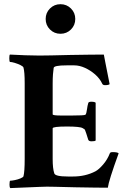

<svg xmlns="http://www.w3.org/2000/svg" viewBox="-20 -915 624 938"><path d="M30.3 3.9Q26.4 0 26.4 -12.7Q26.4 -32.2 30.3 -32.2Q38.1 -32.2 52.7 -35.2Q67.4 -38.1 80.1 -43.5Q92.8 -48.8 94.7 -53.7Q100.6 -76.2 100.6 -139.6V-508.8Q100.6 -563.5 94.7 -585Q92.8 -590.8 79.6 -597.2Q66.4 -603.5 51.8 -607.9Q37.1 -612.3 29.3 -612.3Q25.4 -612.3 25.4 -629.9Q25.4 -645.5 28.3 -648.4Q67.4 -646.5 103 -645Q138.7 -643.6 171.9 -643.6Q214.8 -643.6 323.2 -646.5Q377.9 -647.5 418.9 -647.9Q460 -648.4 487.3 -648.4Q488.3 -643.6 495.1 -607.4Q502 -571.3 515.6 -503.9Q510.7 -499 493.2 -499Q482.4 -499 479.5 -505.9Q467.8 -531.2 444.8 -551.3Q421.9 -571.3 395 -583.5Q368.2 -595.7 342.8 -595.7H305.7Q243.2 -595.7 242.2 -583Q240.2 -571.3 238.8 -552.2Q237.3 -533.2 237.3 -506.8V-356.4Q237.3 -350.6 279.3 -350.6H331.1Q392.6 -350.6 397.5 -354.5Q402.3 -359.4 405.3 -382.8Q407.2 -398.4 411.1 -411.1Q412.1 -418 425.8 -418Q442.4 -418 447.3 -413.1V-228.5Q443.4 -224.6 426.8 -224.6Q414.1 -224.6 411.1 -232.4Q399.4 -270.5 395.5 -279.3Q391.6 -286.1 390.1 -285.6Q388.7 -285.2 383.8 -289.1Q370.1 -296.9 307.6 -296.9Q237.3 -296.9 237.3 -288.1V-137.7Q237.3 -91.8 245.1 -68.4Q249 -52.7 311.5 -52.7H336.9Q397.5 -52.7 446.3 -78.1Q462.9 -86.9 483.9 -111.3Q504.9 -135.7 516.6 -166Q518.6 -171.9 530.3 -171.9Q553.7 -171.9 559.6 -166Q510.7 -31.2 506.8 2Q482.4 2 442.9 1.5Q403.3 1 348.6 0Q294.9 -1 251 -2.4Q207 -3.9 172.9 -2ZM275.4 -750Q245.1 -750 224.1 -771Q203.1 -792 203.1 -822.3Q203.1 -852.5 224.1 -873.5Q245.1 -894.5 275.4 -894.5Q305.7 -894.5 326.7 -873.5Q347.7 -852.5 347.7 -822.3Q347.7 -792 326.7 -771Q305.7 -750 275.4 -750Z"/></svg>

Font: Crimson Text
Style: Bold
Weight: 700
Designer: Sebastian Kosch
Foundry: Sebastian Kosch
Version: Version 1.100